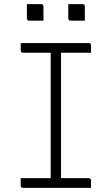

<svg xmlns="http://www.w3.org/2000/svg" viewBox="-20 -908 540 928"><path d="M275 -20H222L225 -31Q225 -51 225 -72Q225 -93 225 -114Q225 -185 225 -255.5Q225 -326 225 -396.5Q225 -467 225 -538Q225 -609 225 -680H281L275 -669Q275 -653 275 -636Q275 -619 275 -602Q275 -529 275 -456.5Q275 -384 275 -311Q275 -238 275 -165.5Q275 -93 275 -20ZM420 0H91Q88 0 86 -1Q84 -2 82.5 -3.5Q81 -5 80.5 -7Q80 -9 80 -11Q80 -18 80 -23.5Q80 -29 80 -35Q80 -41 80 -47H409Q412 -47 414.5 -45.5Q417 -44 418.5 -41.5Q420 -39 420 -36Q420 -30 420 -24Q420 -18 420 -12.5Q420 -7 420 0ZM80 -700H409Q414 -700 417 -697Q420 -694 420 -689Q420 -684 420 -679.5Q420 -675 420 -671Q420 -667 420 -662.5Q420 -658 420 -653H91Q86 -653 83 -656.5Q80 -660 80 -664Q80 -669 80 -673.5Q80 -678 80 -682Q80 -686 80 -690.5Q80 -695 80 -700ZM110 -888Q127 -888 144.5 -888Q162 -888 179 -888Q183 -888 185 -886.5Q187 -885 188.5 -883Q190 -881 190 -877V-808Q173 -808 155.5 -808Q138 -808 121 -808Q118 -808 115.5 -809.5Q113 -811 111.5 -813.5Q110 -816 110 -819ZM310 -888Q327 -888 344.5 -888Q362 -888 379 -888Q383 -888 385 -886.5Q387 -885 388.5 -883Q390 -881 390 -877V-808Q373 -808 355.5 -808Q338 -808 321 -808Q318 -808 315.5 -809.5Q313 -811 311.5 -813.5Q310 -816 310 -819Z"/></svg>

Font: Recursive Sans Linear Light
Style: Regular
Weight: 300
Version: Version 1.085